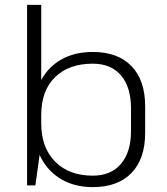

<svg xmlns="http://www.w3.org/2000/svg" viewBox="-20 -760 685 787"><path d="M360 7Q288 7 233.5 -24Q179 -55 149 -111.5Q119 -168 119 -245V-301Q119 -377 149 -432Q179 -487 233 -517Q287 -547 360 -547Q463 -547 519 -489Q575 -431 575 -324V-216Q575 -109 519 -51Q463 7 360 7ZM91 -740H149V-173L125 0H91ZM360 -40Q435 -40 476 -88.5Q517 -137 517 -223V-315Q517 -403 476 -451Q435 -499 360 -499Q262 -499 205.5 -443.5Q149 -388 149 -289V-254Q149 -155 206 -97.5Q263 -40 360 -40Z"/></svg>

Font: Pathway Extreme 8pt Thin 12pt Thin
Style: Regular
Weight: 250
Version: Version 1.001;gftools[0.9.26]